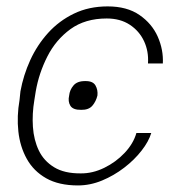

<svg xmlns="http://www.w3.org/2000/svg" viewBox="-20 -558 545 588"><path d="M218.8 9.9Q160.2 9.9 121.4 -12.1Q82.7 -34.1 62 -71.6Q41.2 -109 36.2 -155.7Q31.2 -202.4 39.8 -251.4L42.6 -278.4Q51.5 -327.4 72.6 -373.8Q93.8 -420.1 127.3 -457.2Q160.9 -494.3 206.5 -516.3Q252.1 -538.4 309.7 -538.4Q369 -538.4 407.1 -512.1Q445.3 -485.8 463.1 -445.7Q480.8 -405.5 478.7 -363.6H433.2Q435.7 -400.6 421.2 -431.8Q406.6 -463.1 377.5 -482.2Q348.4 -501.4 306.8 -501.4Q240.8 -501.4 195.8 -468.8Q150.9 -436.1 125 -384.9Q99.1 -333.8 89.5 -278.4L85.2 -251.4Q78.1 -209.5 80.8 -169.4Q83.5 -129.3 98.9 -97.1Q114.3 -65 145.8 -45.8Q177.2 -26.6 227.3 -27Q263.5 -26.6 299.2 -44Q334.9 -61.4 361.7 -89.8Q388.5 -118.3 397.7 -150.6H443.2Q435.4 -124.6 413.5 -96.6Q391.7 -68.5 360.3 -44.4Q328.8 -20.2 292.4 -5.1Q256 9.9 218.8 9.9ZM191.8 -265.6Q193.5 -282.7 205.1 -296.3Q216.6 -310 241.5 -309.7Q264.6 -310 272.4 -296.3Q280.2 -282.7 278.4 -265.6Q274.1 -247.5 263 -234.4Q251.8 -221.2 228.7 -221.6Q203.5 -221.2 195.5 -234.2Q187.5 -247.2 191.8 -265.6Z"/></svg>

Font: Inter UI Thin
Style: Italic
Weight: 100
Italic angle: -9.39999°
Designer: Rasmus Andersson
Foundry: rsms
Version: 3.2;8d6f07862